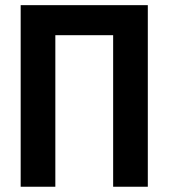

<svg xmlns="http://www.w3.org/2000/svg" viewBox="-20 -710 641 730"><path d="M58.6 -690.4H542V0H410.2V-576.2H190.4V0H58.6Z"/></svg>

Font: DINish
Style: Bold
Weight: 700
Designer: Bert Driehuis
Foundry: Playbeing
Version: Version 3.008; git-95204e4c-release